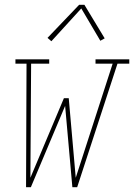

<svg xmlns="http://www.w3.org/2000/svg" viewBox="-20 -776 556 796"><path d="M88 0 90 -512H44V-530H184V-512H109L106 -39L245 -369H265L294 -39L447 -512H376V-530H516V-512H467L300 0H280L250 -337L108 0ZM193 -605 177 -619 308 -756H330L414 -617L396 -607L317 -741Z"/></svg>

Font: Iosevka Slab Thin Oblique
Style: Regular
Weight: 100
Italic angle: -9°
Monospace: yes
Designer: Belleve Invis
Foundry: Belleve Invis
Version: Version 11.1.0; ttfautohint (v1.8.3)